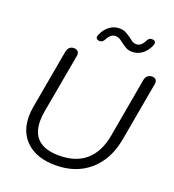

<svg xmlns="http://www.w3.org/2000/svg" viewBox="-163 -1052 1073 1187"><g transform="rotate(20 373.0 -458.5)"><path d="M80 -219Q80 -249 86 -283L155 -670Q159 -690 170.5 -700Q182 -710 199 -710Q213 -710 222.5 -702Q232 -694 232 -679Q232 -673 231 -670L161 -280Q155 -246 155 -216Q155 -54 338 -54Q448 -54 513.5 -111.5Q579 -169 599 -280L668 -670Q671 -689 683 -699.5Q695 -710 713 -710Q728 -710 736 -702.5Q744 -695 744 -680Q744 -674 743 -670L674 -283Q649 -144 560 -67Q471 10 337 10Q216 10 148 -51.5Q80 -113 80 -219ZM307 -823Q307 -831 313 -843Q328 -877 356.5 -899Q385 -921 421 -921Q445 -921 462.5 -912.5Q480 -904 501 -888Q516 -876 526.5 -870Q537 -864 550 -864Q583 -864 603 -906Q613 -927 632 -927Q657 -927 657 -908Q657 -900 652 -890Q636 -854 607.5 -832.5Q579 -811 543 -811Q521 -811 505.5 -818.5Q490 -826 469 -842Q453 -855 441 -861.5Q429 -868 414 -868Q383 -868 362 -827Q351 -805 333 -805Q326 -805 322 -806Q307 -811 307 -823Z"/></g></svg>

Font: Kodchasan
Style: Italic
Weight: 400
Italic angle: -10°
Version: Version 1.000; ttfautohint (v1.6)